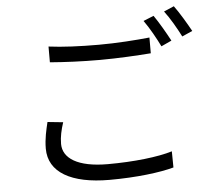

<svg xmlns="http://www.w3.org/2000/svg" viewBox="-56 -868 1069 959"><g transform="rotate(-5 478.0 -388.0)"><path d="M745 -767 693 -746C720 -709 752 -651 771 -612L823 -636C803 -674 769 -733 745 -767ZM850 -806 799 -784C827 -748 858 -693 879 -652L931 -675C912 -710 876 -771 850 -806ZM209 -581C285 -575 365 -571 460 -571C548 -571 651 -577 715 -582V-661C647 -654 551 -647 460 -647C365 -647 278 -651 209 -660ZM171 -285C162 -247 151 -203 151 -153C151 -34 263 30 455 30C590 30 710 15 778 -4L777 -85C706 -63 584 -49 453 -49C302 -49 229 -98 229 -170C229 -206 237 -240 249 -277Z"/></g></svg>

Font: Kinto Sans
Style: Regular
Weight: 400
Designer: Authors: Ryoko NISHIZUKA  (kana & ideographs); Paul D. Hunt (Latin, Greek & Cyrillic); Wenlong ZHANG  (bopomofo); Sandol
Foundry: Adobe Systems Incorporated, ookami Inc.
Version: Version 0.001